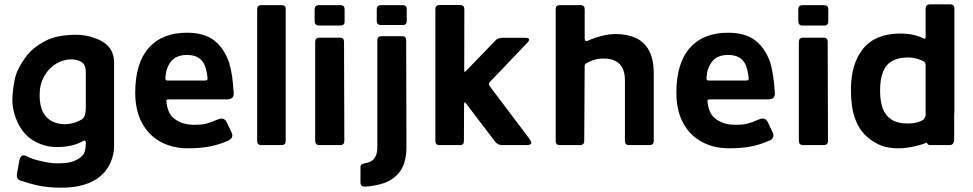

<svg xmlns="http://www.w3.org/2000/svg" viewBox="-20 -674 4521 892"><path d="M279 -97Q321.7 -96.7 360.7 -119.7Q377.7 -130 378.7 -170.3V-338.3Q378.7 -369.3 363.8 -381.8Q349 -394.3 324.2 -397.3Q299.3 -400.3 274 -392.7Q241.3 -382.7 217.2 -360.3Q193 -338 179 -307.5Q165 -277 164.3 -239.3Q162.3 -169 192.7 -133.7Q223 -98.3 279 -97ZM59.3 130.3 70.3 69.7Q77 38.7 104 51.7Q117 59 134 64.7Q155.3 71.3 188.2 78.5Q221 85.7 257.7 84.7Q306 84 333.5 70Q361 56 369.8 39.7Q378.7 23.3 378.7 -11.7Q379 -26.7 364.3 -18.3Q338.7 -2.7 304 3.8Q269.3 10.3 234 9Q182.7 7 134.7 -21.3Q86.7 -49.7 59.8 -110Q33 -170.3 38.3 -231Q44.3 -310.3 63 -348.8Q81.7 -387.3 108 -419.7Q134.3 -452 180.5 -478.5Q226.7 -505 288.3 -510Q355.3 -517.7 408.3 -501.3Q461.3 -485 485.7 -455.8Q510 -426.7 510 -383.7V7Q510 42 494.3 79.3Q478.7 116.7 447.2 143.7Q415.7 170.7 370.3 184.3Q325 198 264.3 198Q202 198.3 149.7 186.3Q122 180.3 74.3 164.7Q54.3 159 59.3 130.3Z M944.3 -311.7Q938.7 -362.3 924.3 -383.3Q901.7 -419.3 846.7 -418.7Q812.7 -418.7 790.2 -403.2Q767.7 -387.7 755.7 -353.7Q750.3 -340.3 748.3 -312.7Q747.3 -299.7 758 -299.7H932.3Q945.7 -299.7 944.3 -311.7ZM753.3 -199.3Q758 -156.7 778 -133.3Q814.7 -95.7 877.7 -94.3Q914.7 -93.7 936.3 -99Q960.3 -105 991.7 -119Q1022 -131.7 1034 -104.7L1055 -60.3Q1069 -33.3 1038.3 -19.7Q993.7 -0.7 953.3 6.7Q910.3 15 853.7 15Q780.3 15 725 -15.7Q669.7 -46.3 639 -104.2Q608.3 -162 608.3 -243.3Q608.3 -380.3 670.7 -451.2Q733 -522 848.7 -522Q928 -522 974.2 -486.7Q1020.3 -451.3 1044.3 -384Q1061.3 -326.3 1065.7 -242.3Q1068 -213 1036 -212.3H763.3Q748.7 -212 753.3 -199.3Z M1288.7 0H1193.7Q1174.7 0 1174.7 -19V-630Q1174.7 -650.3 1195 -650.3H1287.3Q1308.3 -650.3 1307.3 -631.3V-20Q1307.3 0 1288.7 0Z M1441.7 -575.7V-630.3Q1442 -650 1461 -650H1562.3Q1581 -650 1581 -630.7V-576.3Q1581.7 -554.7 1562 -555.3H1462.3Q1441.7 -555.3 1441.7 -575.7ZM1444.3 -19.7V-479.3Q1445 -499 1463.3 -499H1560Q1578.3 -499 1578.3 -479.7L1579.7 -20Q1579.7 0 1560.7 0H1463.3Q1445 0 1444.3 -19.7Z M1654.7 172.7V101.7Q1654.7 88 1673 85Q1695.3 81.3 1707.2 73.2Q1719 65 1726 49.7Q1733 34.3 1733 8.3V-486.3Q1733 -505.7 1752.3 -505.7H1848.3Q1867 -506.3 1867 -486.3L1868.3 8.3Q1868.3 79.3 1840.3 119.5Q1812.3 159.7 1763.7 176.7Q1724 190.3 1675 193Q1654.7 193.7 1654.7 172.7ZM1730.3 -577.7V-631.3Q1730.3 -650 1750.3 -650H1850.7Q1870.3 -650 1869.7 -631.3V-577.7Q1869.7 -557.7 1851 -557.7H1751.3Q1730.3 -557.7 1730.3 -577.7Z M2254.7 -274.3 2441 -27.3Q2461.3 0.7 2424.7 0H2311Q2290.7 -0.7 2278.3 -18.3L2145.7 -192.7Q2136 -205 2136 -188.3L2135.3 -19.7Q2136 0 2117.7 0H2022.3Q2002.7 0.7 2002.7 -20V-630Q2002 -650.7 2023 -650.7H2118Q2137.3 -650.7 2137.3 -631L2136.7 -347.3Q2136.7 -334.3 2145.7 -345L2279.3 -483.3Q2291.7 -498.3 2313.7 -498.3H2419.3Q2449.3 -498.3 2431.7 -477.3L2254.7 -292Q2247.7 -285 2254.7 -274.3Z M2709.7 -484.3Q2779.3 -515 2839.3 -516Q2891.7 -516 2931.7 -498.5Q2971.7 -481 2994.5 -440.7Q3017.3 -400.3 3017.3 -330V-20.3Q3017.3 0 2997.3 0H2902.7Q2883.3 0 2883.3 -19.3V-300.7Q2883.3 -352.7 2857.7 -377.3Q2832 -402 2784.7 -402Q2761 -402 2739 -395.7Q2719.7 -389.7 2701.7 -378.7Q2697.3 -375.7 2696.3 -370.3L2694.3 -20.3Q2694.3 0 2675 0H2580.7Q2561.7 0 2561.7 -18.7V-631Q2561.7 -650.3 2581 -650.3H2677.7Q2696.3 -649.7 2696.3 -631V-495.3Q2697 -479 2709.7 -484.3Z M3458.3 -311.7Q3452.7 -362.3 3438.3 -383.3Q3415.7 -419.3 3360.7 -418.7Q3326.7 -418.7 3304.2 -403.2Q3281.7 -387.7 3269.7 -353.7Q3264.3 -340.3 3262.3 -312.7Q3261.3 -299.7 3272 -299.7H3446.3Q3459.7 -299.7 3458.3 -311.7ZM3267.3 -199.3Q3272 -156.7 3292 -133.3Q3328.7 -95.7 3391.7 -94.3Q3428.7 -93.7 3450.3 -99Q3474.3 -105 3505.7 -119Q3536 -131.7 3548 -104.7L3569 -60.3Q3583 -33.3 3552.3 -19.7Q3507.7 -0.7 3467.3 6.7Q3424.3 15 3367.7 15Q3294.3 15 3239 -15.7Q3183.7 -46.3 3153 -104.2Q3122.3 -162 3122.3 -243.3Q3122.3 -380.3 3184.7 -451.2Q3247 -522 3362.7 -522Q3442 -522 3488.2 -486.7Q3534.3 -451.3 3558.3 -384Q3575.3 -326.3 3579.7 -242.3Q3582 -213 3550 -212.3H3277.3Q3262.7 -212 3267.3 -199.3Z M3688.7 -575.7V-630.3Q3689 -650 3708 -650H3809.3Q3828 -650 3828 -630.7V-576.3Q3828.7 -554.7 3809 -555.3H3709.3Q3688.7 -555.3 3688.7 -575.7ZM3691.3 -19.7V-479.3Q3692 -499 3710.3 -499H3807Q3825.3 -499 3825.3 -479.7L3826.7 -20Q3826.7 0 3807.7 0H3710.3Q3692 0 3691.3 -19.7Z M4196 -100.3Q4232 -100.3 4256.2 -110.5Q4280.3 -120.7 4280.3 -141.7V-370.7Q4281 -384 4269 -390.3Q4255 -397.7 4239 -401.3Q4218.7 -407 4198.3 -407Q4156 -407 4127 -391.8Q4098 -376.7 4083.3 -342.8Q4068.7 -309 4068.7 -252.7Q4068.7 -204.3 4080.8 -171Q4093 -137.7 4121.2 -119Q4149.3 -100.3 4196 -100.3ZM4280.3 -504V-634.7Q4281 -653.3 4300.3 -654H4393.3Q4414.7 -654 4414 -633V-152Q4413.3 -114.7 4391 -84Q4368.7 -53.3 4326.2 -30.3Q4283.7 -7.3 4237.7 3.8Q4191.7 15 4153 15Q4108.7 15 4074.5 2.3Q4040.3 -10.3 4006.2 -40.3Q3972 -70.3 3952.7 -122.5Q3933.3 -174.7 3933.3 -257.3Q3933.3 -378.7 3990.7 -448.5Q4048 -518.3 4163.7 -518.3Q4179.3 -518.3 4204.5 -515.3Q4229.7 -512.3 4256.7 -502L4269.3 -496.3Q4280.3 -489 4280.3 -504ZM4286.7 -206.7H4413V-28Q4413 0 4391.3 0H4302.3Q4285 0 4285 -20.7Z"/></svg>

Font: Vivano Light
Style: Regular
Weight: 300
Designer: Joe Prince, Josias Burgherr
Version: Version 2.064;September 19, 2022;FontCreator 14.0.0.2877 64-